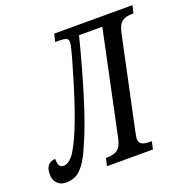

<svg xmlns="http://www.w3.org/2000/svg" viewBox="-164 -834 936 961"><g transform="rotate(-20 303.5 -353.5)"><path d="M-36 -59Q-36 -92 -21.5 -107.5Q-7 -123 16 -123Q16 -101 22 -88.5Q28 -76 45 -76Q68 -76 92 -103.5Q116 -131 153 -218Q189 -304 232 -445Q275 -586 284 -632L286 -648Q286 -664 272 -668.5Q258 -673 229 -673H216L226 -714H643L633 -673H623Q591 -673 571.5 -658.5Q552 -644 543 -600L440 -115Q434 -85 434 -79Q434 -57 448 -49Q462 -41 491 -41H501L492 0H247L257 -41H266Q299 -41 319 -55.5Q339 -70 348 -114L464 -664H340Q302 -514 258 -370Q214 -226 173 -136Q148 -76 124.5 -45Q101 -14 78.5 -3.5Q56 7 28 7Q-1 7 -18.5 -11Q-36 -29 -36 -59Z"/></g></svg>

Font: Noto Serif Cond
Style: Italic
Weight: 400
Width: 3
Italic angle: -12°
Designer: Monotype Design Team
Foundry: Monotype Imaging Inc.
Version: Version 1.001